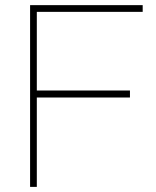

<svg xmlns="http://www.w3.org/2000/svg" viewBox="-20 -731 612 751"><path d="M124 -684.6V-377H488.3V-349.6H124V0H97.7V-710.9H124H538.1V-684.6Z"/></svg>

Font: Heebo Thin
Style: Regular
Weight: 250
Designer: Oded Ezer
Foundry: Meir Sadan
Version: Version 2.001; ttfautohint (v1.5.14-ce02) -l 8 -r 50 -G 200 